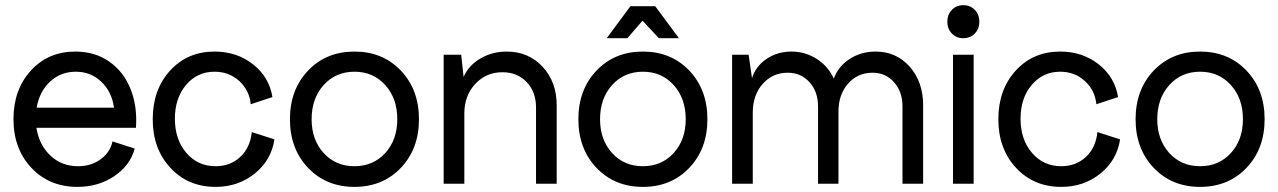

<svg xmlns="http://www.w3.org/2000/svg" viewBox="-20 -712 4952 744"><path d="M279.8 12.2Q171.4 12.2 101.8 -61.5Q32.2 -135.3 32.2 -250Q32.2 -364.7 99.6 -438.5Q167 -512.2 272 -512.2Q347.2 -512.2 403.1 -473.4Q459 -434.6 485.8 -367.4Q512.7 -300.3 506.8 -216.8H121.1Q131.8 -149.9 175.5 -108.9Q219.2 -67.9 282.2 -67.9Q333 -67.9 369.9 -94.7Q406.7 -121.6 416 -164.1L502 -136.2Q483.9 -70.3 422.4 -29.1Q360.8 12.2 279.8 12.2ZM122.1 -294.9H421.9Q412.6 -357.9 371.8 -396Q331.1 -434.1 273.9 -434.1Q215.3 -434.1 174.1 -395.8Q132.8 -357.4 122.1 -294.9Z M815.4 12.2Q709 12.2 640.4 -61.5Q571.8 -135.3 571.8 -250Q571.8 -364.7 639.2 -438.5Q706.5 -512.2 811.5 -512.2Q897.9 -512.2 960.7 -462.6Q1023.4 -413.1 1035.6 -335.9L951.7 -308.1Q945.8 -363.3 906.5 -398.7Q867.2 -434.1 811.5 -434.1Q744.1 -434.1 700.9 -382.8Q657.7 -331.5 657.7 -252Q657.7 -171.4 702.1 -119.6Q746.6 -67.9 815.4 -67.9Q872.6 -67.9 911.1 -104Q949.7 -140.1 955.6 -200.2L1043.5 -171.9Q1031.2 -91.3 967.3 -39.6Q903.3 12.2 815.4 12.2Z M1533.2 -61.5Q1462.9 12.2 1353.5 12.2Q1244.1 12.2 1173.8 -61.5Q1103.5 -135.3 1103.5 -250Q1103.5 -364.7 1173.8 -438.5Q1244.1 -512.2 1353.5 -512.2Q1462.9 -512.2 1533.2 -438.5Q1603.5 -364.7 1603.5 -250Q1603.5 -135.3 1533.2 -61.5ZM1519.5 -250Q1519.5 -330.6 1472.9 -382.3Q1426.3 -434.1 1353.5 -434.1Q1280.8 -434.1 1234.1 -382.3Q1187.5 -330.6 1187.5 -250Q1187.5 -170.4 1234.1 -119.1Q1280.8 -67.9 1353.5 -67.9Q1426.3 -67.9 1472.9 -119.1Q1519.5 -170.4 1519.5 -250Z M1699.2 0V-500H1767.1L1776.4 -414.1Q1796.4 -459 1842 -485.6Q1887.7 -512.2 1943.4 -512.2Q2027.8 -512.2 2082.5 -453.4Q2137.2 -394.5 2137.2 -304.2V0H2057.1V-295.9Q2057.1 -356 2020.8 -394Q1984.4 -432.1 1927.2 -432.1Q1863.8 -432.1 1821.5 -386.7Q1779.3 -341.3 1779.3 -272V0Z M2650.9 -61.5Q2580.6 12.2 2471.2 12.2Q2361.8 12.2 2291.5 -61.5Q2221.2 -135.3 2221.2 -250Q2221.2 -364.7 2291.5 -438.5Q2361.8 -512.2 2471.2 -512.2Q2580.6 -512.2 2650.9 -438.5Q2721.2 -364.7 2721.2 -250Q2721.2 -135.3 2650.9 -61.5ZM2637.2 -250Q2637.2 -330.6 2590.6 -382.3Q2543.9 -434.1 2471.2 -434.1Q2398.4 -434.1 2351.8 -382.3Q2305.2 -330.6 2305.2 -250Q2305.2 -170.4 2351.8 -119.1Q2398.4 -67.9 2471.2 -67.9Q2543.9 -67.9 2590.6 -119.1Q2637.2 -170.4 2637.2 -250ZM2331.1 -564 2422.9 -688H2519L2610.8 -564H2533.2L2469.7 -631.8L2411.1 -564Z M2816.9 0V-500H2880.9L2894 -409.2Q2908.2 -455.1 2950.2 -483.6Q2992.2 -512.2 3046.9 -512.2Q3100.6 -512.2 3145.3 -483.4Q3189.9 -454.6 3210.9 -407.2Q3228 -454.6 3272.2 -483.4Q3316.4 -512.2 3373 -512.2Q3453.1 -512.2 3505.1 -453.6Q3557.1 -395 3557.1 -304.2V0H3477.1V-299.8Q3477.1 -356.9 3444.3 -393.6Q3411.6 -430.2 3360.8 -430.2Q3303.2 -430.2 3266.1 -387.7Q3229 -345.2 3229 -279.8V0H3149.9V-299.8Q3149.9 -356.9 3116.7 -393.6Q3083.5 -430.2 3032.7 -430.2Q2973.6 -430.2 2935.3 -386.7Q2897 -343.3 2897 -275.9V0Z M3672.9 -500H3752.9V0H3672.9ZM3757.3 -582Q3739.7 -564 3712.9 -564Q3686 -564 3668.5 -582Q3650.9 -600.1 3650.9 -627.9Q3650.9 -655.8 3668.5 -673.8Q3686 -691.9 3712.9 -691.9Q3739.7 -691.9 3757.3 -673.8Q3774.9 -655.8 3774.9 -627.9Q3774.9 -600.1 3757.3 -582Z M4092.3 12.2Q3985.8 12.2 3917.2 -61.5Q3848.6 -135.3 3848.6 -250Q3848.6 -364.7 3916 -438.5Q3983.4 -512.2 4088.4 -512.2Q4174.8 -512.2 4237.5 -462.6Q4300.3 -413.1 4312.5 -335.9L4228.5 -308.1Q4222.7 -363.3 4183.3 -398.7Q4144 -434.1 4088.4 -434.1Q4021 -434.1 3977.8 -382.8Q3934.6 -331.5 3934.6 -252Q3934.6 -171.4 3979 -119.6Q4023.4 -67.9 4092.3 -67.9Q4149.4 -67.9 4188 -104Q4226.6 -140.1 4232.4 -200.2L4320.3 -171.9Q4308.1 -91.3 4244.1 -39.6Q4180.2 12.2 4092.3 12.2Z M4810.1 -61.5Q4739.7 12.2 4630.4 12.2Q4521 12.2 4450.7 -61.5Q4380.4 -135.3 4380.4 -250Q4380.4 -364.7 4450.7 -438.5Q4521 -512.2 4630.4 -512.2Q4739.7 -512.2 4810.1 -438.5Q4880.4 -364.7 4880.4 -250Q4880.4 -135.3 4810.1 -61.5ZM4796.4 -250Q4796.4 -330.6 4749.8 -382.3Q4703.1 -434.1 4630.4 -434.1Q4557.6 -434.1 4511 -382.3Q4464.4 -330.6 4464.4 -250Q4464.4 -170.4 4511 -119.1Q4557.6 -67.9 4630.4 -67.9Q4703.1 -67.9 4749.8 -119.1Q4796.4 -170.4 4796.4 -250Z"/></svg>

Font: Apfel Grotezk
Style: Regular
Weight: 400
Designer: Luigi Gorlero
Foundry: © 2023, Luigi Gorlero & Collletttivo
Version: Version 2.000;Glyphs 3.2 (3217)